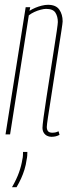

<svg xmlns="http://www.w3.org/2000/svg" viewBox="-20 -560 298 800"><path d="M87 -530H106L103 -515Q114 -522 127 -527.5Q140 -533 154 -536.5Q168 -540 180 -540Q213 -540 227 -520Q241 -500 241 -471Q241 -465 236 -432.5Q231 -400 223.5 -352.5Q216 -305 208 -252.5Q200 -200 192.5 -152.5Q185 -105 180 -72Q175 -39 175 -31Q175 -20 180 -13.5Q185 -7 199 -7Q204 -7 209.5 -8Q215 -9 224 -13L228 2Q218 7 210 8.5Q202 10 194 10Q184 10 175.5 5.5Q167 1 162 -7.5Q157 -16 157 -28Q157 -37 161.5 -71Q166 -105 173.5 -153Q181 -201 189 -253Q197 -305 204.5 -352Q212 -399 216.5 -430.5Q221 -462 221 -468Q221 -491 211 -507Q201 -523 172 -523Q163 -523 149.5 -519.5Q136 -516 123 -510Q110 -504 100 -496L22 0H3ZM76 73H94Q94 80 93.5 88Q93 96 91 105Q88 127 82 146.5Q76 166 68 183.5Q60 201 49 220H30Q49 187 59 159Q69 131 73 105Q75 97 75.5 88.5Q76 80 76 73Z"/></svg>

Font: Georama
Style: Italic
Weight: 400
Width: 2
Italic angle: -9°
Designer: Jean-Baptiste Levee
Foundry: Production Type
Version: Version 1.000